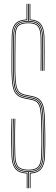

<svg xmlns="http://www.w3.org/2000/svg" viewBox="-20 -907 296 1009"><path d="M128.5 82V-3Q86.2 -3.5 68 -22.9Q49.8 -42.2 48.5 -88.2Q47.5 -127.2 47.1 -156.2Q46.8 -185.2 47.1 -214.5Q47.5 -243.8 48.5 -283H52.5Q51.5 -243.5 51.1 -214.4Q50.8 -185.2 51.1 -156.2Q51.5 -127.2 52.5 -88.2Q53.8 -43.8 71.4 -25.4Q89 -7 130.5 -7Q169.2 -7 186.2 -25.5Q203.2 -44 204.5 -88.2Q205.5 -123.8 205.9 -147.9Q206.2 -172 205.9 -198.1Q205.5 -224.2 204.5 -265.8Q203.5 -311.5 198.4 -336.9Q193.2 -362.2 181 -374Q168.8 -385.8 145.8 -390.2L113.5 -396.8Q84.8 -402.5 71.4 -416.9Q58 -431.2 53.8 -458.4Q49.5 -485.5 48.5 -529.2Q47.8 -567.2 48.6 -617.2Q49.5 -667.2 49.5 -713Q49.5 -758.5 67.2 -777.6Q85 -796.8 127.5 -797V-887H131.5V-797Q170.5 -796.8 187.4 -777.2Q204.2 -757.8 205.5 -711.8Q206.2 -681.2 206.2 -635.5Q206.2 -589.8 205.5 -535H201.5Q202.2 -589.8 202.2 -635.4Q202.2 -681 201.5 -711.8Q200.2 -756.5 184 -774.8Q167.8 -793 129.5 -793Q87.2 -793 70.4 -775.4Q53.5 -757.8 53.5 -713Q53.5 -667 52.6 -617.1Q51.8 -567.2 52.5 -529.2Q53.8 -481.8 58.8 -455.6Q63.8 -429.5 76.6 -417.6Q89.5 -405.8 114.2 -400.8L146.8 -394.2Q174.2 -388.8 187 -373.9Q199.8 -359 203.6 -332.5Q207.5 -306 208.5 -265.8Q209.5 -224.5 209.9 -198.2Q210.2 -172 209.9 -147.9Q209.5 -123.8 208.5 -88.2Q207.2 -43 189.6 -23.2Q172 -3.5 132.5 -3V82ZM120.5 82V4.8Q79.5 2.8 60.8 -19.2Q42 -41.2 40.5 -88Q39.5 -127 39.1 -156.1Q38.8 -185.2 39.1 -214.5Q39.5 -243.8 40.5 -283H44.5Q43.5 -243.8 43.1 -214.5Q42.8 -185.2 43.1 -156.1Q43.5 -127 44.5 -88Q45.8 -42 64.4 -21.1Q83 -0.2 124.5 1V82ZM136.5 82V1Q175.5 -0.5 193.4 -21.5Q211.2 -42.5 212.5 -88Q213.5 -123.5 213.9 -147.8Q214.2 -172 213.9 -198.2Q213.5 -224.5 212.5 -266Q211.5 -306.5 207.4 -333.6Q203.2 -360.8 189.9 -376.5Q176.5 -392.2 147.5 -398L115.2 -404.5Q91.8 -409.2 79.5 -420.6Q67.2 -432 62.5 -457.2Q57.8 -482.5 56.5 -529.2Q55.8 -567.2 56.6 -617.1Q57.5 -667 57.5 -713Q57.5 -756 73.2 -772.5Q89 -789 129.5 -789Q166 -789 181.1 -771.9Q196.2 -754.8 197.5 -711.5Q198.2 -681 198.2 -635.4Q198.2 -589.8 197.5 -535H193.5Q194.2 -589.8 194.2 -635.4Q194.2 -681 193.5 -711.5Q192.2 -753.2 178.2 -769.1Q164.2 -785 129.5 -785Q90.8 -785 76.1 -769.5Q61.5 -754 61.5 -713Q61.5 -667 60.6 -617.2Q59.8 -567.5 60.5 -529.5Q61.5 -483.5 65.9 -459Q70.2 -434.5 82 -423.8Q93.8 -413 116.2 -408.5L148.5 -402Q178.8 -396 192.9 -379.4Q207 -362.8 211.2 -334.6Q215.5 -306.5 216.5 -266Q217.5 -224.5 217.9 -198.2Q218.2 -172 217.9 -147.8Q217.5 -123.5 216.5 -88Q215 -41.5 196.9 -19.5Q178.8 2.5 140.5 4.8V82ZM130.5 -11Q90.8 -11 74.2 -28.2Q57.8 -45.5 56.5 -88.5Q55.5 -127.5 55.1 -156.4Q54.8 -185.2 55.1 -214.4Q55.5 -243.5 56.5 -283H60.5Q59.5 -243.5 59.1 -214.4Q58.8 -185.2 59.1 -156.4Q59.5 -127.5 60.5 -88.5Q61.8 -47 77.1 -31Q92.5 -15 130.5 -15Q165.8 -15 180.5 -31.2Q195.2 -47.5 196.5 -88.5Q197.5 -124 197.9 -148Q198.2 -172 197.9 -198.1Q197.5 -224.2 196.5 -265.5Q195.5 -309.8 191 -333.5Q186.5 -357.2 175.6 -367.9Q164.8 -378.5 144 -382.5L111.5 -389Q80.2 -395.2 65.5 -411.4Q50.8 -427.5 46.1 -456.2Q41.5 -485 40.5 -529Q39.8 -567.2 40.6 -617.2Q41.5 -667.2 41.5 -713Q41.5 -760 59.6 -781.4Q77.8 -802.8 119.5 -804.8V-887H123.5V-801Q81.2 -799.8 63.4 -779.5Q45.5 -759.2 45.5 -713Q45.5 -667.2 44.6 -617.2Q43.8 -567.2 44.5 -529Q45.5 -485.2 49.9 -457.4Q54.2 -429.5 68.4 -414.2Q82.5 -399 112.5 -393L144.8 -386.5Q166.8 -382.2 178.4 -371Q190 -359.8 194.8 -335.1Q199.5 -310.5 200.5 -265.5Q201.5 -224.2 201.9 -198.1Q202.2 -172 201.9 -148Q201.5 -124 200.5 -88.5Q199.2 -45.8 183.5 -28.4Q167.8 -11 130.5 -11ZM209.5 -535Q210.2 -589.8 210.2 -635.5Q210.2 -681.2 209.5 -712Q208.2 -758.2 191 -778.9Q173.8 -799.5 135.5 -801V-887H139.5V-804.8Q177.5 -802.5 194.8 -780.5Q212 -758.5 213.5 -712Q214.2 -681.2 214.2 -635.4Q214.2 -589.5 213.5 -535Z"/></svg>

Font: Big Shoulders Inline Thin
Style: Regular
Weight: 100
Designer: Patric King
Foundry: XO Type Co
Version: Version 2.002